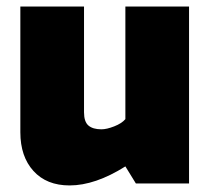

<svg xmlns="http://www.w3.org/2000/svg" viewBox="-20 -559 640 585"><path d="M42 -156V-539H236V-217Q236 -188 249.5 -176.5Q263 -165 289 -165Q305 -165 328 -174Q351 -183 362 -196V-539H556V0H394L362 -52Q270 6 192 6Q122 6 82 -38Q42 -82 42 -156Z"/></svg>

Font: Exo Black
Style: Regular
Weight: 900
Designer: Natanael Gama
Foundry: Natanael Gama
Version: Version 1.500; ttfautohint (v1.6)